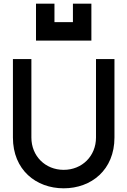

<svg xmlns="http://www.w3.org/2000/svg" viewBox="-20 -1020 690 1040"><path d="M600 -275V-700H500V-275C500 -175 425 -100 325 -100C225 -100 150 -175 150 -275V-700H50V-275C50 -100 175 0 325 0C475 0 600 -100 600 -275ZM175 -800H475V-1000H375V-900H275V-1000H175Z"/></svg>

Font: LS-VG5000
Style: Regular
Weight: 400
Designer: Justin Bihan, 2021
Foundry: Justin Bihan, 2021
Version: Version 1.000;Glyphs 3.1.2 (3151)